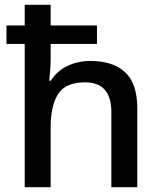

<svg xmlns="http://www.w3.org/2000/svg" viewBox="-20 -780 671 800"><path d="M191 -760V-674H384V-597H191V-536Q191 -510 189 -485Q187 -460 185 -444H192Q218 -485 261.5 -505.5Q305 -526 357 -526Q451 -526 501.5 -479Q552 -432 552 -328V0H444V-312Q444 -437 335 -437Q253 -437 222 -388Q191 -339 191 -248V0H83V-597H7V-674H83V-760Z"/></svg>

Font: Noto Sans NKo Unjoined Medium
Style: Regular
Weight: 500
Designer: Monotype Design Team
Foundry: Monotype Imaging Inc.
Version: Version 2.004